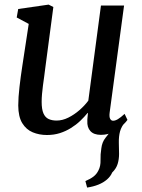

<svg xmlns="http://www.w3.org/2000/svg" viewBox="-20 -587 629 849"><path d="M365.2 242.4 357.6 213.7Q380 204.2 393.7 193.5Q407.5 182.9 415.4 166.3Q425.4 147.1 424.5 121.3Q423.7 95.6 428.1 68.8Q431.2 41.4 446.8 22Q462.4 2.6 472.9 -11.6L534.7 -48.8Q516.8 -27.9 510.8 -6Q504.9 15.9 505.5 44.3Q506.6 70.1 506.5 93.6Q506.5 117.2 500.2 137.9Q493.9 158.5 476.1 175.8Q468.9 192.9 453.2 206.6Q437.5 220.3 415.2 229.3Q392.9 238.3 365.2 242.4ZM187.6 10Q153.5 10 124.8 -1.9Q96.1 -13.8 78.5 -42.3Q61 -70.7 60.7 -120.5Q60.7 -138 62.1 -158.8Q63.5 -179.6 66.2 -202.7Q68.8 -225.8 72 -249.3Q75.1 -272.8 78.6 -294.7L107 -481.3L53.9 -509.7L60.5 -547.2L195 -566.6L215.9 -556L180.8 -290.7Q178.3 -269.2 175.4 -248.6Q172.5 -228 169.9 -208.6Q167.3 -189.2 165.8 -171.1Q164.2 -153.1 164.2 -136.6Q164.2 -103.7 172.1 -85.7Q180 -67.7 194.9 -60.8Q209.7 -53.9 230.3 -53.9Q256 -53.9 282.1 -66.9Q308.3 -79.9 331.3 -100Q354.4 -120.1 370.5 -141.9L426.4 -562.6H528.6L464.9 -89.5Q462.4 -70.6 467 -61.9Q471.5 -53.1 480.1 -53.1Q489.6 -53.1 501.2 -60Q512.8 -66.8 531 -83.4L543.6 -56.9Q539.3 -49.8 523.2 -33.8Q507 -17.8 482 -4.3Q457.1 9.3 426.1 9.3Q394.8 9.3 379.7 -7.4Q364.5 -24.2 366.2 -52.3Q366 -54.2 366.2 -58.1Q366.4 -61.9 366.9 -66.9Q367.4 -71.8 367.9 -77Q368.4 -82.2 368.9 -86.8L367.6 -87.8Q353 -69.8 334.7 -52.4Q316.4 -35 293.8 -21Q271.3 -6.9 244.9 1.6Q218.4 10 187.6 10Z"/></svg>

Font: Merriweather 7pt Light
Style: Italic
Weight: 300
Italic angle: -7.8°
Designer: Eben Sorkin
Foundry: Eben Sorkin
Version: Version 2.200;gftools[0.9.31]